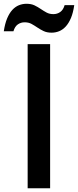

<svg xmlns="http://www.w3.org/2000/svg" viewBox="-51 -1002 415 1022"><path d="M96.2 -767.1H215.8V0H96.2ZM223.6 -828.1Q198.7 -828.1 180.9 -836.7Q163.1 -845.2 147.7 -855.7Q132.3 -866.2 116.7 -874.8Q101.1 -883.3 80.1 -883.3Q60.1 -883.3 43.9 -872.1Q27.8 -860.8 20.5 -835.4H-30.8Q-24.9 -875.5 -13.2 -903.6Q-1.5 -931.6 14.4 -949Q30.3 -966.3 49.6 -974.1Q68.8 -981.9 90.3 -981.9Q115.2 -981.9 132.8 -973.4Q150.4 -964.8 165.8 -954.3Q181.2 -943.8 196.8 -935.3Q212.4 -926.8 233.4 -926.8Q253.4 -926.8 269.5 -938Q285.6 -949.2 293 -974.6H344.2Q338.4 -934.1 326.7 -906.2Q314.9 -878.4 299.1 -861.1Q283.2 -843.8 263.9 -835.9Q244.6 -828.1 223.6 -828.1Z"/></svg>

Font: Tauri
Style: Regular
Weight: 400
Designer: Yvonne Schüttler
Foundry: Yvonne Schüttler
Version: Version 1.003; ttfautohint (v0.93.8-669f) -l 13 -r 13 -G 200